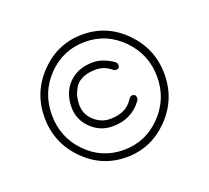

<svg xmlns="http://www.w3.org/2000/svg" viewBox="-86 -798 725 665"><g transform="rotate(-20 276.0 -466.0)"><path d="M432 -306.5Q367 -240 276 -240Q185 -240 120 -306.5Q55 -373 55 -466Q55 -559 120 -625.5Q185 -692 276 -692Q367 -692 432 -625.5Q497 -559 497 -466Q497 -373 432 -306.5ZM276 -267Q356 -267 413 -325.5Q470 -384 470 -466Q470 -548 413 -606.5Q356 -665 276 -665Q195 -665 138.5 -607Q82 -549 82 -466Q82 -383 138.5 -325Q195 -267 276 -267ZM267 -357Q221 -357 188 -389.5Q155 -422 155 -467Q155 -522 188.5 -555.5Q222 -589 278 -589Q312 -589 350 -564Q358 -558 358 -550Q358 -537 345 -537Q339 -537 333 -542Q309 -562 278 -562Q248 -562 227.5 -552Q207 -542 198 -525Q189 -508 186 -494.5Q183 -481 183 -467Q183 -431 209 -407.5Q235 -384 267 -384Q327 -384 352 -424Q359 -435 366 -435Q380 -435 380 -421Q380 -415 376 -410Q337 -357 267 -357Z"/></g></svg>

Font: Comic Neue Light
Style: Regular
Weight: 300
Designer: Craig Rozynski
Foundry: Craig Rozynski
Version: Version 2.003